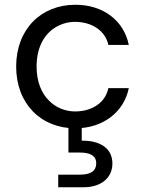

<svg xmlns="http://www.w3.org/2000/svg" viewBox="-20 -528 610 808"><path d="M297 12C414 12 502 -57 522 -157H436C423 -94 365 -59 296 -59C217 -59 134 -119 134 -248C134 -331 168 -387 217 -415C242 -429 268 -436 296 -436C365 -436 423 -400 436 -339H522C501 -442 414 -508 297 -508C152 -508 48 -404 48 -248C48 -92 152 12 297 12ZM333 260C402 260 453 223 453 160C453 95 400 63 324 64V-6H268V114H317C362 114 385 129 385 159C385 191 362 207 317 207H225V260Z"/></svg>

Font: Rootstock Sans Body
Style: Regular
Weight: 400
Designer: Colophon Foundry, Jonny Pinhorn
Foundry: Colophon Foundry
Version: Version 1.200;FEAKit 1.0